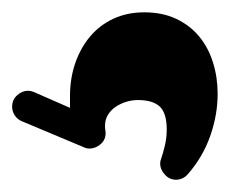

<svg xmlns="http://www.w3.org/2000/svg" viewBox="-51 -24 375 313"><g transform="rotate(-90 136.5 132.5)"><path d="M272.9 180.2Q272.9 210 262.2 232.4Q251.5 254.9 233.4 269.8Q215.3 284.7 191.2 292.2Q167 299.8 140.1 299.8Q105.5 299.8 71 287.6Q36.6 275.4 8.8 251Q4.4 247.1 2.2 242.2Q0 237.3 0 231.9Q0 221.2 8.5 213.6Q17.1 206.1 25.9 206.1Q28.3 206.1 30.5 206.5Q32.7 207 35.2 208Q42 210.4 54.9 213.6Q67.9 216.8 82 216.8Q108.4 216.8 119.1 205.6Q129.9 194.3 129.9 169.9Q129.9 160.2 127 150.6Q124 141.1 118.7 133.3Q113.3 125.5 105.5 120.8Q97.7 116.2 87.9 116.2Q83.5 116.2 81.1 116.7Q78.6 117.2 76.2 117.2Q64.9 117.2 57.9 108.9Q50.8 100.6 50.8 90.8Q50.8 85.9 53.2 81.1L95.2 -19Q98.1 -26.4 104.7 -30.8Q111.3 -35.2 119.1 -35.2Q130.4 -35.2 137.7 -27.1Q145 -19 145 -9.8Q145 -6.8 144.5 -4.6Q144 -2.4 143.1 0L117.2 59.1H136.2Q165 59.1 189.9 67.6Q214.8 76.2 233.4 91.8Q252 107.4 262.5 129.9Q272.9 152.3 272.9 180.2Z"/></g></svg>

Font: Ribeye
Style: Regular
Weight: 400
Designer: Astigmatic (AOETI)
Foundry: Astigmatic (AOETI)
Version: Version 1.000